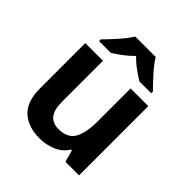

<svg xmlns="http://www.w3.org/2000/svg" viewBox="-207 -911 1066 1066"><g transform="rotate(45 325.5 -378.0)"><path d="M571 -544H432V-284Q432 -196 405.5 -148.5Q379 -101 308 -101Q215 -101 215 -221V-544H76V-189Q76 -85 128.5 -37.5Q181 10 270 10Q321 10 366.5 -9Q412 -28 438 -70H445L464 0H571ZM407 -766H247Q226 -732 188 -689.5Q150 -647 122 -619V-606H215Q241 -622 270.5 -644Q300 -666 326 -693Q352 -666 382.5 -644Q413 -622 439 -606H532V-619Q505 -646 466 -689Q427 -732 407 -766Z"/></g></svg>

Font: Noto Sans UI
Style: Bold
Weight: 700
Designer: Monotype Design Team
Foundry: Monotype Imaging Inc.
Version: Version 1.901